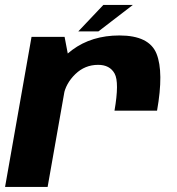

<svg xmlns="http://www.w3.org/2000/svg" viewBox="-31 -738 697 758"><path d="M421 -301H589Q616 -453.5 587 -525.8Q558 -598 440.5 -598Q331 -598 254 -540.8Q177 -483.5 162 -399.5L220 -361.5Q228.5 -408.5 266.2 -445.2Q304 -482 356.5 -482Q402.5 -482 421.5 -447.5Q440.5 -413 421 -301ZM-11 0H157L243.5 -490L224 -592.5H93.5ZM278 -614H357.5L493.5 -718.5H377Z"/></svg>

Font: Anybody Thin
Style: Bold Italic
Weight: 700
Italic angle: -10°
Version: Version 1.113;gftools[0.9.25]